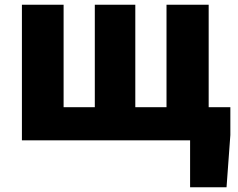

<svg xmlns="http://www.w3.org/2000/svg" viewBox="-20 -589 998 806"><path d="M72 -569H247V-139H378V-569H548V-139H679V-569H856V-139H947V-22L931 197H778V0H72Z"/></svg>

Font: Kinto Sans Black
Style: Regular
Weight: 900
Designer: Authors: Ryoko NISHIZUKA  (kana & ideographs); Paul D. Hunt (Latin, Greek & Cyrillic); Wenlong ZHANG  (bopomofo); Sandol
Foundry: Adobe Systems Incorporated, ookami Inc.
Version: Version 0.001